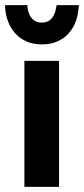

<svg xmlns="http://www.w3.org/2000/svg" viewBox="-22 -728 328 748"><path d="M208 -491H73V0H208ZM286 -708H199L197 -700C192 -666 176 -640 141 -640C107 -640 90 -664 85 -699V-708H-2V-698C2 -628 46 -555 141 -555C237 -555 280 -627 284 -697Z"/></svg>

Font: Falling Sky
Style: SeBd
Weight: 600
Designer: Paul D. Hunt
Foundry: Adobe Systems Incorporated
Version: Version 1.02